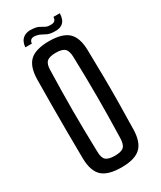

<svg xmlns="http://www.w3.org/2000/svg" viewBox="-228 -990 899 1073"><g transform="rotate(-30 222.0 -453.0)"><path d="M223 7Q137 7 99 -27.5Q61 -62 59 -143Q58 -240 57.5 -321Q57 -402 57.5 -482.5Q58 -563 59 -657Q61 -738 99 -772.5Q137 -807 223 -807Q307 -807 345 -772.5Q383 -738 385 -657Q387 -562 388 -482Q389 -402 388 -321Q387 -240 385 -143Q383 -62 345 -27.5Q307 7 223 7ZM223 -68Q264 -68 280 -83Q296 -98 297 -139Q299 -213 300 -276.5Q301 -340 301 -400Q301 -460 300 -523Q299 -586 297 -661Q296 -701 280 -716.5Q264 -732 223 -732Q181 -732 164.5 -716.5Q148 -701 148 -661Q146 -588 145 -525Q144 -462 144 -402.5Q144 -343 145 -279Q146 -215 148 -139Q148 -98 164.5 -83Q181 -68 223 -68ZM91 -843Q94 -881 117.5 -899Q141 -917 179 -912Q203 -910 217 -902.5Q231 -895 243.5 -888Q256 -881 273 -881Q312 -878 312 -912H353Q352 -832 272 -838Q248 -839 232.5 -846Q217 -853 204 -860.5Q191 -868 175 -870Q136 -877 133 -843Z"/></g></svg>

Font: Big Shoulders Text Medium
Style: Regular
Weight: 500
Designer: Patric King
Foundry: XO Type Co
Version: Version 1.000; ttfautohint (v1.8.2)